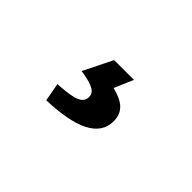

<svg xmlns="http://www.w3.org/2000/svg" viewBox="-34 -217 706 706"><g transform="rotate(45 318.5 135.5)"><path d="M201 276C347 271 431 235 431 155C431 107 401 83 344 69L376 -5H273L217 108C287 118 304 134 304 155C304 188 276 200 188 205Z"/></g></svg>

Font: Noto Sans KR Black
Style: Regular
Weight: 900
Designer: Ryoko NISHIZUKA 西塚涼子 (kana, bopomofo & ideographs); Paul D. Hunt (Latin, Greek & Cyrillic); Sandoll Communications 산돌커뮤니
Foundry: Adobe
Version: Version 2.004;hotconv 1.0.118;makeotfexe 2.5.65603